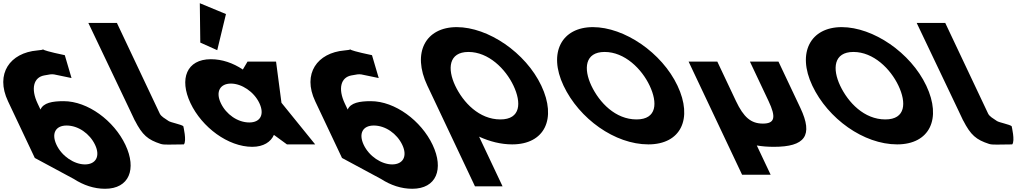

<svg xmlns="http://www.w3.org/2000/svg" viewBox="-105 -895 6400 1190"><path d="M296.6 -553C192.7 -574.7 166.9 -584.7 161.8 -588.3C159.3 -586.8 150.7 -584.4 125.7 -582.3C-41.9 -567.8 -136.5 -438.9 -55.2 -267L110.7 84L352.2 214C412.6 253 478 275 546 275C696 275 743.3 153 672.4 3C601.5 -147 439.3 -268 289.3 -268C219.3 -268 164 -258 145.9 -216L127.9 -254C84.9 -345 103.1 -415.1 168.3 -427.4C238 -440.4 208 -436.4 338.3 -411.3ZM484.4 3C518 74 488.6 124 421.6 124C355.6 124 279 74 245.4 3C212.3 -67 238.7 -117 307.7 -117C379.7 -117 451.3 -67 484.4 3ZM161.8 -588.3C158.1 -590.8 164.8 -590.2 161.8 -588.3Z M442.5 -753H619.5L885.2 -191C893.9 -173 915.1 -161.8 939.8 -145C953.4 -135.7 1017.7 -124 1031.1 -113C1031.1 -113 1053.3 -21.3 1034.6 0C950.5 0 913.6 4.3 891.1 -3C811.3 -28.9 777.3 -57.6 731 -148L730.5 -148L721.8 -166.5C716.8 -176.7 711.8 -187.5 706.4 -199L706 -200Z M1136.4 -631 1241.4 -584 1295.5 -807.9 1133.4 -875.1ZM1263.5 -256C1229.9 -327 1259.3 -377 1326.3 -377C1392.3 -377 1468.9 -327 1502.5 -256C1535.6 -186 1509.2 -136 1440.2 -136C1368.2 -136 1296.6 -186 1263.5 -256ZM1075.5 -256C1146.4 -106 1308.6 15 1458.6 15C1528.6 15 1573.9 -16 1592.1 -58H1594.1L1673.5 0H1848.5L1639.5 -258L1606 -513H1429L1400.1 -464C1338.8 -505 1270.9 -528 1201.9 -528C1051.9 -528 1004.6 -406 1075.5 -256Z M2200.6 -553C2096.7 -574.7 2070.9 -584.7 2065.8 -588.3C2063.3 -586.8 2054.7 -584.4 2029.7 -582.3C1862.1 -567.8 1767.5 -438.9 1848.8 -267L2014.7 84L2256.2 214C2316.6 253 2382 275 2450 275C2600 275 2647.3 153 2576.4 3C2505.5 -147 2343.3 -268 2193.3 -268C2123.3 -268 2068 -258 2049.9 -216L2031.9 -254C1988.9 -345 2007.1 -415.1 2072.3 -427.4C2142 -440.4 2112 -436.4 2242.3 -411.3ZM2388.4 3C2422 74 2392.6 124 2325.6 124C2259.6 124 2183 74 2149.4 3C2116.3 -67 2142.7 -117 2211.7 -117C2283.7 -117 2355.3 -67 2388.4 3ZM2065.8 -588.3C2062.1 -590.8 2068.8 -590.2 2065.8 -588.3Z M2716.3 -363.9C2666.9 -468.5 2675.3 -573 2798.5 -573C2922.6 -573 3028.2 -468.5 3077.6 -363.9C3127 -259.4 3123.7 -154.8 2996.2 -154.8C2865.3 -154.8 2765.8 -259.4 2716.3 -363.9ZM2543.8 -363.9C2545.7 -359.8 2547.7 -355.7 2549.7 -351.7L2838.9 260H3009.9L2864.3 -48.1C2930.8 -17.5 3000.9 -0.1 3069.4 -0.1C3270.8 -0.1 3347 -159.1 3250.1 -363.9C3153.3 -568.8 2920.5 -726.9 2725.8 -726.9C2532.9 -726.9 2446.9 -568.8 2543.8 -363.9Z M3387.8 -363.9C3484.6 -159.1 3706 -0.1 3913.4 -0.1C4114.8 -0.1 4191 -159.1 4094.1 -363.9C3997.3 -568.8 3764.5 -726.9 3569.8 -726.9C3376.9 -726.9 3290.9 -568.8 3387.8 -363.9ZM3560.3 -363.9C3510.9 -468.5 3519.3 -573 3642.5 -573C3766.6 -573 3872.2 -468.5 3921.6 -363.9C3971 -259.4 3967.7 -154.8 3840.2 -154.8C3709.3 -154.8 3609.8 -259.4 3560.3 -363.9Z M4341 -513H4163L4494.4 188H4671.4L4585.6 6.6C4618.2 12.3 4653.5 15 4691.6 15C4883.6 15 4937 -54 4855.7 -226L4720 -513H4543L4658.3 -269C4706.1 -168 4697.5 -129 4623.5 -129C4549.5 -129 4504.1 -168 4456.3 -269Z M4929.8 -363.9C5026.6 -159.1 5248 -0.1 5455.4 -0.1C5656.8 -0.1 5733 -159.1 5636.1 -363.9C5539.3 -568.8 5306.5 -726.9 5111.8 -726.9C4918.9 -726.9 4832.9 -568.8 4929.8 -363.9ZM5102.3 -363.9C5052.9 -468.5 5061.3 -573 5184.5 -573C5308.6 -573 5414.2 -468.5 5463.6 -363.9C5513 -259.4 5509.7 -154.8 5382.2 -154.8C5251.3 -154.8 5151.8 -259.4 5102.3 -363.9Z M5576.5 -753H5753.5L6019.2 -191C6027.9 -173 6049.1 -161.8 6073.8 -145C6087.4 -135.7 6151.7 -124 6165.1 -113C6165.1 -113 6187.3 -21.3 6168.6 0C6084.5 0 6047.6 4.3 6025.1 -3C5945.3 -28.9 5911.3 -57.6 5865 -148L5864.5 -148L5855.8 -166.5C5850.8 -176.7 5845.8 -187.5 5840.4 -199L5840 -200Z"/></svg>

Font: Hussar
Style: BdOpOblFive
Weight: 700
Foundry: Cannot Into Space Fonts
Version: Version 2.00